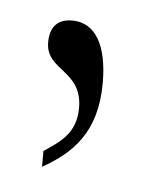

<svg xmlns="http://www.w3.org/2000/svg" viewBox="-30 -674 199 242"><g transform="rotate(5 70.0 -553.5)"><path d="M31 -460C68 -481 98 -509 98 -572C98 -620 82 -647 53 -647C33 -647 25 -635 25 -617C25 -581 71 -586 71 -538C71 -505 50 -493 31 -480Z"/></g></svg>

Font: Noto Serif Hebrew Condensed Thin
Style: Regular
Weight: 100
Width: 3
Designer: Monotype Design Team
Foundry: Monotype Imaging Inc.
Version: Version 2.004